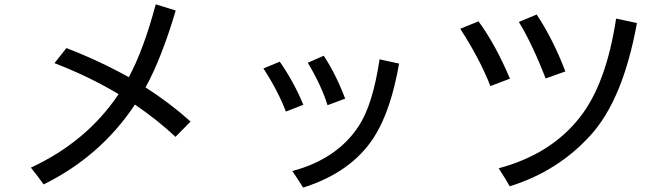

<svg xmlns="http://www.w3.org/2000/svg" viewBox="-20 -810 3040 883"><path d="M572.3 -455.1Q639.6 -579.1 696.3 -790L788.1 -761.7Q722.7 -541 649.4 -408.2Q761.7 -335.9 856.4 -251L787.1 -180.7Q706.1 -256.8 600.6 -329.1Q442.4 -90.8 180.7 38.1Q154.3 1 122.1 -39.1Q378.9 -158.2 525.4 -377Q388.7 -459 230.5 -519.5L285.2 -588.9Q433.6 -532.2 572.3 -455.1Z M1567.4 -356.4 1486.3 -326.2Q1459 -415 1395.5 -521.5L1468.8 -553.7Q1524.4 -469.7 1567.4 -356.4ZM1191.4 -495.1 1266.6 -526.4Q1332 -432.6 1375 -328.1L1294.9 -296.9Q1256.8 -395.5 1191.4 -495.1ZM1374 52.7Q1340.8 0 1324.2 -23.4Q1530.3 -78.1 1629.9 -230.5Q1694.3 -328.1 1725.6 -537.1L1815.4 -517.6Q1777.3 -298.8 1699.2 -177.7Q1594.7 -16.6 1374 52.7Z M2096.7 -677.7 2180.7 -711.9Q2258.8 -605.5 2325.2 -448.2L2235.4 -414.1Q2186.5 -539.1 2096.7 -677.7ZM2366.2 -709 2448.2 -743.2Q2524.4 -627.9 2580.1 -481.4L2489.3 -449.2Q2428.7 -606.4 2366.2 -709ZM2324.2 46.9Q2304.7 11.7 2273.4 -36.1Q2514.6 -100.6 2647.5 -271.5Q2767.6 -423.8 2813.5 -724.6L2909.2 -704.1Q2845.7 -353.5 2697.3 -189.5Q2546.9 -22.5 2324.2 46.9Z"/></svg>

Font: MotoyaLCedar
Style: W3 mono
Weight: 400
Version: Version 1.01